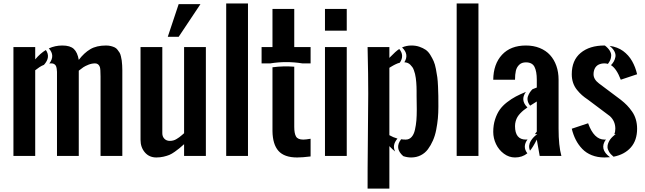

<svg xmlns="http://www.w3.org/2000/svg" viewBox="-20 -895 3700 1102"><path d="M525.9 -531.2Q506.8 -531.2 487.8 -523.7Q468.8 -516.1 458.3 -509Q447.8 -502 432.1 -489.3V0H307.1V-453.6Q307.1 -456.5 307.1 -462.4Q307.1 -476.1 307.1 -482.9Q307.1 -489.7 305.4 -500.7Q303.7 -511.7 300.8 -517.1Q297.9 -522.5 291.5 -526.9Q285.2 -531.2 275.9 -531.2Q269.5 -531.2 263.2 -530.8Q297.9 -576.2 260.3 -617.2Q296.4 -633.8 337.9 -633.8Q382.8 -633.8 403.8 -614Q424.8 -594.2 432.1 -551.3Q462.9 -591.8 498.5 -612.8Q534.2 -633.8 588.4 -633.8Q604 -633.8 616.5 -630.6Q628.9 -627.4 638.2 -623Q647.5 -618.7 654.5 -609.4Q661.6 -600.1 666.3 -592.8Q670.9 -585.4 674.1 -571.3Q677.2 -557.1 678.7 -547.9Q680.2 -538.6 681.2 -520.5Q682.1 -502.4 682.1 -492.4Q682.1 -482.4 682.1 -461.4Q682.1 -457 682.1 -454.6V0H557.1V-456.1Q557.1 -498.5 553.2 -510.3Q545.9 -530.8 525.9 -531.2ZM243.2 -607.9Q211.4 -588.9 182.1 -554.2V-625H57.1V0H182.1V-491.7Q194.3 -501.5 206.5 -509.5Q218.8 -517.6 232.4 -522.9Q272 -566.9 243.2 -607.9Z M1005.4 -683.6H942.9L1005.4 -871.1H1130.4ZM1036.6 -67.4Q1018.1 -51.3 1009.5 -43.9Q1001 -36.6 983.4 -24.2Q965.8 -11.7 952.4 -6.1Q939 -0.5 918.9 4.2Q898.9 8.8 877.4 8.8Q836.4 8.8 811.5 -20.3Q786.6 -49.3 786.6 -92.3V-625H911.6V-130.4Q911.6 -110.8 923.6 -98.6Q935.5 -86.4 954.6 -86.4Q964.8 -86.4 974.6 -88.9Q984.4 -91.3 993.9 -97.4Q1003.4 -103.5 1008.8 -107.2Q1014.2 -110.8 1024.2 -119.6Q1034.2 -128.4 1036.6 -130.4V-625H1161.6V0H1036.6Z M1403.3 0H1278.3V-875H1403.3Z M1762.7 2.9Q1715.8 8.8 1685.5 8.8Q1611.8 8.8 1578.4 -28.8Q1544.9 -66.4 1543.9 -142.6V-508.8Q1605.5 -517.1 1668.9 -512.2V-166.5Q1668.9 -128.9 1679.2 -111.3Q1689.5 -93.8 1720.7 -93.8Q1734.9 -93.8 1762.7 -98.6ZM1715.3 -531.2H1762.7V-625H1668.9V-843.8H1543.9V-625H1481.4V-531.2H1531.7Q1622.6 -545.9 1715.3 -531.2Z M1845.2 -625H1970.2V0H1845.2ZM1845.2 -843.8H1970.2V-718.8H1845.2Z M2371.1 -343.8V-348.6Q2371.1 -363.3 2371.1 -372.6Q2371.1 -381.8 2370.6 -397.2Q2370.1 -412.6 2369.1 -422.9Q2368.2 -433.1 2366.5 -447Q2364.7 -460.9 2362.1 -470.7Q2359.4 -480.5 2355.7 -491.5Q2352.1 -502.4 2346.7 -509.8Q2341.3 -517.1 2334.7 -523.7Q2328.1 -530.3 2319.6 -533.7Q2311 -537.1 2300.8 -537.6Q2329.6 -583 2287.6 -622.6Q2312 -633.8 2341.8 -633.8Q2366.7 -633.8 2387.2 -626.7Q2407.7 -619.6 2422.9 -609.4Q2438 -599.1 2449.7 -580.1Q2461.4 -561 2469 -543.9Q2476.6 -526.9 2481.9 -499.3Q2487.3 -471.7 2490 -451.4Q2492.7 -431.2 2494.1 -398.2Q2495.6 -365.2 2495.8 -345.2Q2496.1 -325.2 2496.1 -290.5V-281.2Q2496.1 -247.6 2493.2 -215.6Q2490.2 -183.6 2483.6 -149.9Q2477.1 -116.2 2464.8 -88.4Q2452.6 -60.5 2436 -38.3Q2419.4 -16.1 2394.8 -3.7Q2370.1 8.8 2339.8 8.8Q2316.4 8.8 2294.4 1Q2242.7 -43.9 2282.2 -95.7Q2295.4 -93.8 2308.6 -93.8Q2328.6 -93.8 2342 -108.4Q2355.5 -123 2361.6 -150.1Q2367.7 -177.2 2369.9 -203.9Q2372.1 -230.5 2372.1 -266.1Q2372.1 -281.2 2371.6 -307.4Q2371.1 -333.5 2371.1 -343.8ZM2261.2 -99.6Q2236.8 -106.4 2214.8 -119.1V-505.9Q2216.3 -506.8 2225.1 -512.2Q2233.9 -517.6 2237.3 -519.3Q2240.7 -521 2248 -524.9Q2255.4 -528.8 2261.7 -531Q2268.1 -533.2 2274.9 -535.2Q2302.7 -576.7 2271.5 -613.8Q2251.5 -601.1 2217.8 -565.9Q2215.8 -563.5 2214.8 -562.5V-625H2089.8Q2093.8 -454.1 2093.5 -357.4Q2093.3 -260.7 2091.3 -84.7Q2089.4 91.3 2089.8 187.5H2214.8V-56.2Q2232.4 -37.6 2248 -25.4Q2229 -61.5 2261.2 -99.6Z M2726.1 0H2601.1V-875H2726.1Z M2998.5 -633.8Q3042.5 -633.8 3077.9 -619.4Q3113.3 -605 3137 -579.1Q3160.6 -553.2 3173.3 -517.1Q3186 -481 3186 -437.5V-156.2Q3186 -58.6 3202.1 0H3077.6L3061 -93.8Q3038.6 -49.3 3022 -30.3Q3015.6 -45.9 3017.3 -60.1Q3019 -74.2 3026.4 -85.9Q3033.7 -97.7 3042 -106.4Q3050.3 -115.2 3057.1 -120.1L3063.5 -125H3049.8Q3051.8 -127.4 3061 -139.6V-312.5Q3059.6 -311.5 3022.9 -288.6Q3011.7 -302.2 3008.8 -316.4Q3005.9 -330.6 3010.5 -343Q3015.1 -355.5 3021.2 -364.7Q3027.3 -374 3036.1 -382.8Q3040 -384.3 3048.3 -387.7Q3056.6 -391.1 3061 -392.6V-437.5Q3061 -484.9 3047.9 -511Q3034.7 -537.1 2998.5 -537.1Q2974.1 -537.1 2959.7 -522.9Q2945.3 -508.8 2940.7 -488.3Q2936 -467.8 2936 -437.5H2811Q2812 -527.3 2861.3 -580.6Q2910.6 -633.8 2998.5 -633.8ZM3007.8 -94.7Q3003.4 -93.8 2998.5 -93.8Q2936 -93.8 2936 -171.4Q2936 -186 2939.9 -199.7Q2943.8 -213.4 2950.2 -223.9Q2956.5 -234.4 2966.3 -244.6Q2976.1 -254.9 2985.6 -262.5Q2995.1 -270 3007.3 -278.3Q2964.4 -320.3 2998.5 -367.7Q2965.3 -354 2940.7 -341.1Q2916 -328.1 2890.1 -308.1Q2864.3 -288.1 2848.1 -265.1Q2832 -242.2 2821.5 -209.7Q2811 -177.2 2811 -138.2Q2811 -101.6 2826.9 -68.1Q2842.8 -34.7 2872.1 -12.9Q2901.4 8.8 2936 8.8Q2977.5 8.8 3006.8 -15.1Q2977.1 -53.2 3007.8 -94.7Z M3501.5 4.4Q3564.5 -7.8 3600.6 -48.6Q3636.7 -89.4 3636.7 -156.2Q3636.7 -184.6 3629.4 -209.5Q3622.1 -234.4 3607.9 -254.6Q3593.8 -274.9 3578.9 -290.3Q3564 -305.7 3543 -322.3L3418 -416Q3386.7 -439.5 3386.7 -468.8Q3386.7 -478.5 3388.7 -487.1Q3390.6 -495.6 3394.3 -502.7Q3397.9 -509.8 3403.3 -515.1Q3408.7 -520.5 3415.5 -523.9Q3422.4 -527.3 3430.9 -529.3Q3439.5 -531.2 3449.2 -531.2Q3459.5 -531.2 3469.2 -528.3Q3477.5 -539.1 3482.4 -550Q3487.3 -561 3488 -575Q3488.8 -588.9 3479.7 -604Q3470.7 -619.1 3451.7 -633.8Q3450.2 -633.8 3449.2 -633.8Q3363.8 -633.8 3312.7 -591.3Q3261.7 -548.8 3261.7 -468.8Q3261.7 -442.4 3269.3 -419.9Q3276.9 -397.5 3291.5 -379.4Q3306.2 -361.3 3320.3 -348.9Q3334.5 -336.4 3355.5 -322.3L3480.5 -228.5Q3511.7 -199.7 3511.7 -156.2Q3511.7 -138.2 3505.9 -125H3513.7Q3511.7 -123.5 3508.3 -121.1Q3504.9 -118.7 3496.6 -110.8Q3488.3 -103 3482.2 -94.7Q3476.1 -86.4 3471.2 -74.2Q3466.3 -62 3466.8 -50Q3467.3 -38.1 3475.8 -23.7Q3484.4 -9.3 3501.5 4.4ZM3457.5 -94.2Q3453.6 -93.8 3449.2 -93.8Q3389.2 -93.8 3355.5 -187.5L3261.7 -156.2Q3270 -121.6 3284.7 -92.8Q3299.3 -64 3321.8 -40.5Q3344.2 -17.1 3376.7 -4.2Q3409.2 8.8 3449.2 8.8Q3465.3 8.8 3481 7.3Q3418 -39.1 3457.5 -94.2ZM3486.8 -521Q3518.6 -501.5 3543 -437.5L3636.7 -468.8Q3631.8 -489.7 3624.8 -508.3Q3617.7 -526.9 3607.9 -544.2Q3598.1 -561.5 3585 -576.2Q3571.8 -590.8 3556.2 -602.3Q3540.5 -613.8 3520.8 -621.3Q3501 -628.9 3478.5 -631.8Q3498.5 -616.2 3506.8 -599.6Q3515.1 -583 3512.2 -568.1Q3509.3 -553.2 3502.9 -542.2Q3496.6 -531.2 3486.8 -521Z"/></svg>

Font: Oswald
Style: Stencbab
Weight: 400
Designer: Mathieu Le Lay
Foundry: Mathieu Le Lay
Version: Version 1.000